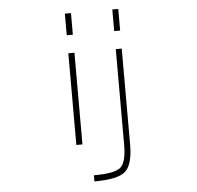

<svg xmlns="http://www.w3.org/2000/svg" viewBox="-62 -815 1124 1098"><g transform="rotate(-5 500.0 -266.5)"><path d="M350.6 2V-524.4H385.7V2ZM350.6 -627.9V-752H385.7V-627.9ZM623 -524.4H657.2V24.4Q657.2 141.6 613.8 180.2Q570.3 218.8 435.5 218.8V183.6Q556.6 183.6 589.8 153.8Q623 124 623 24.4ZM623 -627.9V-752H657.2V-627.9Z"/></g></svg>

Font: Gen Shin Gothic Monospace ExtraLight
Style: Regular
Weight: 200
Designer: [Source Han Sans]
Ryoko NISHIZUKA  (kana & ideographs); Paul D. Hunt (Latin, Greek & Cyrillic); Wenlong ZHANG  (bopomofo
Version: Version 1.002.20150607